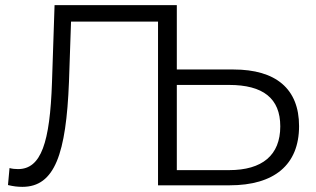

<svg xmlns="http://www.w3.org/2000/svg" viewBox="-20 -720 1226 746"><path d="M67 6C193 6 237 -123 248 -402L256 -636H594V0H872C1045 0 1142 -79 1142 -230C1142 -375 1052 -450 887 -450H667V-700H192L182 -400C174 -166 140 -63 50 -63C39 -63 28 -64 17 -67L11 -1C32 4 48 6 67 6ZM667 -59V-390H870C1002 -390 1069 -338 1069 -229C1069 -117 999 -59 870 -59Z"/></svg>

Font: Montserrat Z
Style: Regular
Weight: 400
Designer: Julieta Ulanovsky
Foundry: Julieta Ulanovsky
Version: Version 8.000